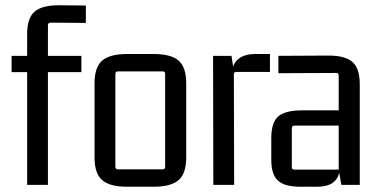

<svg xmlns="http://www.w3.org/2000/svg" viewBox="-20 -702 1435 729"><path d="M306 -615 172 -616Q162 -616 162 -606V-490H289V-428H162V0H83V-428H24V-490H83V-573Q83 -633 111 -657.5Q139 -682 203 -682L306 -681Z M339 -104V-386Q339 -447 368 -472Q397 -497 463 -497H563Q629 -497 658 -472Q687 -447 687 -386V-104Q687 -43 658 -18Q629 7 563 7H463Q397 7 368 -18Q339 -43 339 -104ZM598 -431H428Q418 -431 418 -421V-69Q418 -59 428 -59H598Q607 -59 607 -69V-421Q607 -431 598 -431Z M950 -497H1005V-429H878Q868 -429 868 -420L869 0H790L789 -490H859L865 -450Q883 -497 950 -497Z M1185 7H1120Q1061 7 1035.5 -16Q1010 -39 1010 -96V-177Q1010 -237 1036.5 -260Q1063 -283 1127 -283H1266V-415Q1266 -425 1257 -425L1037 -424V-490L1227 -491Q1291 -491 1318.5 -466.5Q1346 -442 1346 -381V0H1276L1268 -46Q1255 7 1185 7ZM1266 -58V-225H1098Q1088 -225 1088 -215V-67Q1088 -58 1098 -58Z"/></svg>

Font: Gemunu Libre
Style: Regular
Weight: 400
Designer: Puspanada Ekanayake, Sola Matas, Pathum Egodawatta, Kosala Senevirathne
Foundry: mooniak
Version: Version 1.100